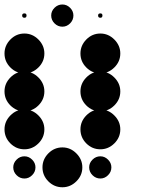

<svg xmlns="http://www.w3.org/2000/svg" viewBox="-24 -818 711 843"><path d="M416.7 -131.7Q435.8 -131.7 450.4 -117.1Q465 -102.5 465 -83.3Q465 -63.3 450.4 -48.8Q435.8 -34.2 416.7 -34.2Q396.7 -34.2 382.1 -48.8Q367.5 -63.3 367.5 -83.3Q367.5 -102.5 382.1 -117.1Q396.7 -131.7 416.7 -131.7ZM250 -170.8Q285 -170.8 311.2 -144.6Q337.5 -118.3 337.5 -83.3Q337.5 -47.5 311.2 -21.7Q285 4.2 250 4.2Q214.2 4.2 188.3 -21.7Q162.5 -47.5 162.5 -83.3Q162.5 -118.3 188.3 -144.6Q214.2 -170.8 250 -170.8ZM83.3 -131.7Q102.5 -131.7 117.1 -117.1Q131.7 -102.5 131.7 -83.3Q131.7 -63.3 117.1 -48.8Q102.5 -34.2 83.3 -34.2Q63.3 -34.2 48.8 -48.8Q34.2 -63.3 34.2 -83.3Q34.2 -102.5 48.8 -117.1Q63.3 -131.7 83.3 -131.7ZM416.7 -337.5Q451.7 -337.5 477.9 -311.2Q504.2 -285 504.2 -250Q504.2 -214.2 477.9 -188.3Q451.7 -162.5 416.7 -162.5Q380.8 -162.5 355 -188.3Q329.2 -214.2 329.2 -250Q329.2 -285 355 -311.2Q380.8 -337.5 416.7 -337.5ZM83.3 -337.5Q118.3 -337.5 144.6 -311.2Q170.8 -285 170.8 -250Q170.8 -214.2 144.6 -188.3Q118.3 -162.5 83.3 -162.5Q47.5 -162.5 21.7 -188.3Q-4.2 -214.2 -4.2 -250Q-4.2 -285 21.7 -311.2Q47.5 -337.5 83.3 -337.5ZM416.7 -504.2Q451.7 -504.2 477.9 -477.9Q504.2 -451.7 504.2 -416.7Q504.2 -380.8 477.9 -355Q451.7 -329.2 416.7 -329.2Q380.8 -329.2 355 -355Q329.2 -380.8 329.2 -416.7Q329.2 -451.7 355 -477.9Q380.8 -504.2 416.7 -504.2ZM83.3 -504.2Q118.3 -504.2 144.6 -477.9Q170.8 -451.7 170.8 -416.7Q170.8 -380.8 144.6 -355Q118.3 -329.2 83.3 -329.2Q47.5 -329.2 21.7 -355Q-4.2 -380.8 -4.2 -416.7Q-4.2 -451.7 21.7 -477.9Q47.5 -504.2 83.3 -504.2ZM416.7 -670.8Q451.7 -670.8 477.9 -644.6Q504.2 -618.3 504.2 -583.3Q504.2 -547.5 477.9 -521.7Q451.7 -495.8 416.7 -495.8Q380.8 -495.8 355 -521.7Q329.2 -547.5 329.2 -583.3Q329.2 -618.3 355 -644.6Q380.8 -670.8 416.7 -670.8ZM83.3 -670.8Q118.3 -670.8 144.6 -644.6Q170.8 -618.3 170.8 -583.3Q170.8 -547.5 144.6 -521.7Q118.3 -495.8 83.3 -495.8Q47.5 -495.8 21.7 -521.7Q-4.2 -547.5 -4.2 -583.3Q-4.2 -618.3 21.7 -644.6Q47.5 -670.8 83.3 -670.8ZM416.7 -759.2Q425.8 -759.2 425.8 -750Q425.8 -740 416.7 -740Q406.7 -740 406.7 -750Q406.7 -759.2 416.7 -759.2ZM250 -798.3Q269.2 -798.3 283.8 -783.8Q298.3 -769.2 298.3 -750Q298.3 -730 283.8 -715.4Q269.2 -700.8 250 -700.8Q230 -700.8 215.4 -715.4Q200.8 -730 200.8 -750Q200.8 -769.2 215.4 -783.8Q230 -798.3 250 -798.3ZM83.3 -759.2Q92.5 -759.2 92.5 -750Q92.5 -740 83.3 -740Q73.3 -740 73.3 -750Q73.3 -759.2 83.3 -759.2Z"/></svg>

Font: 0xA000-Dots-Mono
Style: Dots-Mono
Weight: 400
Version: Version 0.1